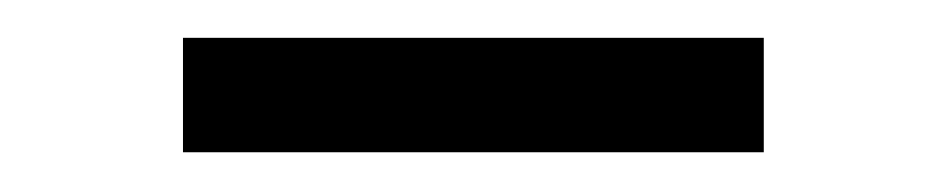

<svg xmlns="http://www.w3.org/2000/svg" viewBox="-20 -362 493 100"><path d="M377.8 -342.3V-282.7H75.3V-342.3Z"/></svg>

Font: Inter UI Light
Style: Regular
Weight: 300
Designer: Rasmus Andersson
Foundry: rsms
Version: 3.2;8d6f07862